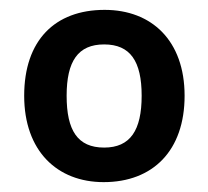

<svg xmlns="http://www.w3.org/2000/svg" viewBox="-20 -742 422 389"><path d="M354 -548C354 -660 287 -722 192 -722C91 -722 29 -660 29 -548C29 -436 96 -373 190 -373C290 -373 354 -437 354 -548ZM115 -548C115 -618 138 -652 191 -652C244 -652 267 -618 267 -548C267 -478 244 -443 191 -443C137 -443 115 -478 115 -548Z"/></svg>

Font: Noto Sans Myanmar UI SemiBold
Style: Regular
Weight: 600
Designer: Monotype Design Team
Foundry: Monotype Imaging Inc.
Version: Version 2.103